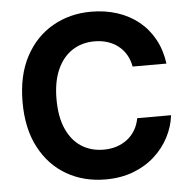

<svg xmlns="http://www.w3.org/2000/svg" viewBox="-53 -789 846 852"><g transform="rotate(-5 370.0 -363.5)"><path d="M383.6 9.8Q287 9.8 210.5 -34.2Q134.1 -78.2 90 -161.7Q45.9 -245.1 45.9 -363.3Q45.9 -482.2 90.4 -565.8Q134.9 -649.4 211.5 -693.3Q288 -737.3 383.6 -737.3Q445.7 -737.3 499.2 -720Q552.8 -702.7 594.2 -669.5Q635.7 -636.2 662.2 -588.2Q688.7 -540.2 696.9 -478.8H546.1Q540.9 -508.7 527.1 -532Q513.3 -555.3 492.4 -571.7Q471.5 -588.1 444.8 -596.5Q418 -605 386.8 -605Q330.1 -605 287.2 -576.6Q244.4 -548.3 220.7 -494.4Q197.1 -440.5 197.1 -363.3Q197.1 -284.7 221.1 -231Q245.1 -177.2 287.7 -149.9Q330.3 -122.6 386.3 -122.6Q417.4 -122.6 444.1 -131.1Q470.7 -139.7 491.9 -156Q513.1 -172.2 527.1 -195.6Q541.2 -219.1 546.6 -248.8H697.4Q691.3 -198.1 667.3 -151.8Q643.3 -105.5 603 -69Q562.8 -32.4 507.6 -11.3Q452.5 9.8 383.6 9.8Z"/></g></svg>

Font: Inter Variable LoSnoCo
Style: Regular
Weight: 400
Designer: Rasmus Andersson
Foundry: rsms
Version: Version 4.000;git-a52131595; featfreeze: case,dlig,ss01,ss02